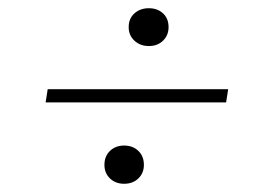

<svg xmlns="http://www.w3.org/2000/svg" viewBox="-20 -574 660 467"><path d="M390 -508Q390 -488 376.5 -475Q363 -462 342 -462Q321 -462 307 -475Q293 -488 293 -508Q293 -529 307 -541.5Q321 -554 342 -554Q363 -554 376.5 -541.5Q390 -529 390 -508ZM330 -173Q330 -153 316.5 -140Q303 -127 282 -127Q261 -127 247.5 -140Q234 -153 234 -173Q234 -194 247.5 -207Q261 -220 282 -220Q303 -220 316.5 -207Q330 -194 330 -173ZM535 -357 530 -325H91L96 -357Z"/></svg>

Font: Roboto Serif 120pt Expanded Light
Style: Italic
Weight: 300
Width: 7
Italic angle: -10°
Designer: Greg Gazdowicz
Foundry: Commercial Type
Version: Version 1.008